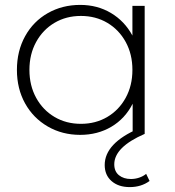

<svg xmlns="http://www.w3.org/2000/svg" viewBox="-20 -546 715 783"><path d="M570 -522H520V-401C498.7 -440.3 469.5 -471 432.5 -493C395.5 -515 353.7 -526 307 -526C258.3 -526 214.3 -514.8 175 -492.5C135.7 -470.2 104.8 -438.8 82.5 -398.5C60.2 -358.2 49 -312.3 49 -261C49 -209.7 60.2 -164 82.5 -124C104.8 -84 135.7 -52.7 175 -30C214.3 -7.3 258.3 4 307 4C354.3 4 396.7 -7 434 -29C471.3 -51 500.3 -82.3 521 -123V0H570ZM417.5 -69C385.8 -50.3 350 -41 310 -41C270 -41 234.2 -50.3 202.5 -69C170.8 -87.7 145.8 -113.7 127.5 -147C109.2 -180.3 100 -218.3 100 -261C100 -303.7 109.2 -341.7 127.5 -375C145.8 -408.3 170.8 -434.3 202.5 -453C234.2 -471.7 270 -481 310 -481C350 -481 385.8 -471.7 417.5 -453C449.2 -434.3 474.2 -408.3 492.5 -375C510.8 -341.7 520 -303.7 520 -261C520 -218.3 510.8 -180.3 492.5 -147C474.2 -113.7 449.2 -87.7 417.5 -69ZM435 192.5C453.7 208.8 478.3 217 509 217C540.3 217 567.3 208.7 590 192L576 163C568 169.7 558.5 174.8 547.5 178.5C536.5 182.2 525.3 184 514 184C494 184 477.7 178.8 465 168.5C452.3 158.2 446 143.3 446 124C446 77.3 487.3 36 570 0L546 -22C453.3 18 407 67.7 407 127C407 154.3 416.3 176.2 435 192.5Z"/></svg>

Font: Montserrat Custom ExtraLight
Style: Regular
Weight: 300
Designer: Julieta Ulanovsky
Foundry: Julieta Ulanovsky
Version: Version 7.200